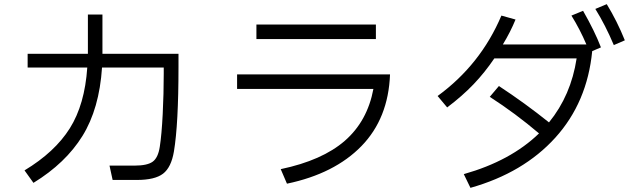

<svg xmlns="http://www.w3.org/2000/svg" viewBox="-20 -867 3040 924"><path d="M839 -608V-544Q839 -270 817 -138Q804 -61 764.5 -31Q725 -1 639 -1H522L507 -70H628Q689 -70 715 -89Q741 -108 749 -161Q758 -219 763 -317.5Q768 -416 768 -513V-542H471Q458 -344 377 -213Q296 -82 141 13L98 -47Q244 -135 316 -249.5Q388 -364 400 -542H113V-608H403V-622V-797H473V-619V-608Z M1214 -749H1789V-679H1214ZM1121 -509H1857Q1849 -297 1719.5 -164Q1590 -31 1361 17L1331 -53Q1531 -95 1639.5 -189.5Q1748 -284 1777 -439H1121Z M2900 -847Q2950 -765 2987 -673L2934 -650Q2893 -747 2845 -824ZM2786 -815Q2842 -717 2872 -639L2830 -621Q2806 -374 2652.5 -204.5Q2499 -35 2244 37L2212 -29Q2438 -93 2574 -225Q2461 -321 2337 -401L2381 -453Q2506 -371 2622 -278Q2728 -408 2755 -586H2359Q2313 -518 2259 -461.5Q2205 -405 2132 -350L2086 -405Q2293 -556 2393 -792L2461 -773Q2437 -714 2400 -653H2802Q2771 -726 2730 -792Z"/></svg>

Font: IBM Plex Sans JP
Style: Regular
Weight: 400
Designer: Mike Abbink; Paul van der Laan; Pieter van Rosmalen; Wujin Sim; Yejin Wi; Jinhee Kim; Boomi Park; Yona Kim; Kichan Ma
Foundry: Sandoll Inc.
Version: Version 1.001